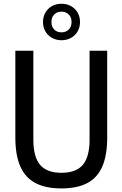

<svg xmlns="http://www.w3.org/2000/svg" viewBox="-20 -1016 666 1045"><path d="M63.5 -268V-740H161.5V-256.5Q161.5 -162 198.2 -118.8Q235 -75.5 314.5 -75.5Q394 -75.5 430.8 -118.8Q467.5 -162 467.5 -256.5V-740H563.5V-268Q563.5 -171.5 537 -110.2Q510.5 -49 455.5 -19.8Q400.5 9.5 314.5 9.5Q228 9.5 172.8 -19.8Q117.5 -49 90.5 -110.2Q63.5 -171.5 63.5 -268ZM214 -896Q214 -924.5 227 -947.2Q240 -970 263 -982.8Q286 -995.5 314.5 -995.5Q343.5 -995.5 366.5 -982.8Q389.5 -970 402.5 -947.2Q415.5 -924.5 415.5 -896Q415.5 -868 402.5 -845.2Q389.5 -822.5 366.5 -809.8Q343.5 -797 314.5 -797Q286 -797 263 -809.8Q240 -822.5 227 -845.2Q214 -868 214 -896ZM369.5 -896Q369.5 -922 354.2 -937.2Q339 -952.5 314.5 -952.5Q290 -952.5 275 -937.2Q260 -922 260 -896Q260 -870.5 275 -855.2Q290 -840 314.5 -840Q339 -840 354.2 -855.2Q369.5 -870.5 369.5 -896Z"/></svg>

Font: Encode Sans Condensed Medium
Style: Regular
Weight: 500
Width: 3
Designer: Multiple Designers
Foundry: Impallari Type
Version: Version 2.000